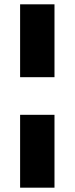

<svg xmlns="http://www.w3.org/2000/svg" viewBox="-20 -770 346 888"><path d="M73 -239H232V98H73ZM232 -413H73V-750H232Z"/></svg>

Font: Unbounded SemiBold
Style: Regular
Weight: 600
Designer: Luke Prowse, Jean-Baptiste Morizot, Fátima Lázaro, Florian Runge
Foundry: NaN
Version: Version 1.700